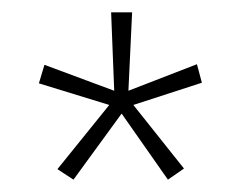

<svg xmlns="http://www.w3.org/2000/svg" viewBox="-20 -780 391 311"><path d="M194 -760H160L165 -633L52 -675L43 -645L157 -610L73 -506L99 -489L177 -596L252 -489L278 -507L196 -610L307 -646L299 -676L188 -633Z"/></svg>

Font: Noto Sans Myanmar ExtraCondensed ExtraLight
Style: Regular
Weight: 200
Width: 2
Designer: Monotype Design Team
Foundry: Monotype Imaging Inc.
Version: Version 2.107